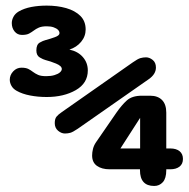

<svg xmlns="http://www.w3.org/2000/svg" viewBox="-20 -642 659 668"><path d="M14 -364.5Q14 -381 26 -393.8Q38 -406.5 54.5 -406.5Q70 -406.5 78.8 -402Q87.5 -397.5 94.5 -392Q102.5 -386 112.5 -381.5Q122.5 -377 141 -377Q157.5 -377 169.8 -380.8Q182 -384.5 188.5 -390.2Q195 -396 195 -402Q195 -412.5 175 -420.8Q155 -429 138.5 -433Q130.5 -435 118.5 -442Q106.5 -449 106.5 -466.5Q106.5 -487 118.2 -493.8Q130 -500.5 138.5 -502.5Q155.5 -507 171.2 -512.8Q187 -518.5 187 -526.5Q187 -533 181.8 -538.2Q176.5 -543.5 166.5 -547Q156.5 -550.5 142.5 -550.5Q125.5 -550.5 115.2 -546Q105 -541.5 98 -536Q90 -530 81.2 -525.2Q72.5 -520.5 56.5 -520.5Q40.5 -520.5 30.8 -532.5Q21 -544.5 21 -561.5Q21 -572.5 26.8 -583.5Q32.5 -594.5 45 -602Q64 -613 89.2 -617.8Q114.5 -622.5 142.5 -622.5Q179.5 -622.5 210.2 -613.8Q241 -605 259.5 -586.8Q278 -568.5 278 -539.5Q278 -515.5 262.2 -496.5Q246.5 -477.5 221.5 -469.5Q251.5 -463 268.5 -443.2Q285.5 -423.5 285.5 -397Q285.5 -352.5 243.8 -328.5Q202 -304.5 142.5 -304.5Q112 -304.5 84.8 -309.8Q57.5 -315 38 -326Q25.5 -333 19.8 -343.5Q14 -354 14 -364.5ZM206 -177.5Q193.5 -177.5 182 -187.2Q170.5 -197 170.5 -213.5Q170.5 -228.5 176.5 -236Q182.5 -243.5 195 -252L442 -425Q459 -437 468.5 -439.8Q478 -442.5 488 -442.5Q500 -442.5 511.2 -433.5Q522.5 -424.5 522.5 -407Q522.5 -384 497.5 -366.5L250.5 -194Q233.5 -182.5 224.8 -180Q216 -177.5 206 -177.5ZM516.5 5Q467 5 467 -50V-53H361.5Q334 -53 317.2 -65Q300.5 -77 300.5 -101Q300.5 -112 303.5 -124Q306.5 -136 314 -147L385 -250Q403 -276 421.2 -292.5Q439.5 -309 473.5 -309H502.5Q529 -309 543.8 -294Q558.5 -279 558.5 -250V-125.5H572.5Q593 -125.5 604.8 -116Q616.5 -106.5 616.5 -89Q616.5 -71.5 604.5 -62.2Q592.5 -53 572.5 -53H558.5V-50Q558.5 -21.5 546.5 -8.2Q534.5 5 516.5 5ZM399 -125.5H467.5V-232Z"/></svg>

Font: Sono ExtraLight Monospace ExtraBold
Style: Regular
Weight: 800
Version: Version 2.112